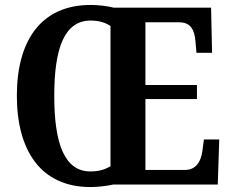

<svg xmlns="http://www.w3.org/2000/svg" viewBox="-20 -745 933 775"><path d="M345 10C374 10 410 6 436 0H859L865 -182H803L797 -136C791 -92 771 -59 726 -59H567V-345H775V-402H567V-655H703C749 -655 765 -626 769 -578L773 -532H836L832 -714H439C413 -721 376 -725 346 -725C145 -725 48 -580 48 -359C48 -137 145 10 345 10ZM345 -53C240 -53 199 -166 199 -358C199 -551 240 -662 346 -662C381 -662 407 -653 426 -640V-74C404 -61 380 -53 345 -53Z"/></svg>

Font: Noto Serif Georgian Condensed Bold
Style: Regular
Weight: 700
Width: 3
Designer: Monotype Design Team, Akaki Razmadze
Foundry: Google LLC
Version: Version 2.003